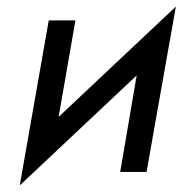

<svg xmlns="http://www.w3.org/2000/svg" viewBox="-20 -522 569 583"><path d="M209 -460 158 -167 514 -502 425 0H345L395 -293L40 41L128 -460Z"/></svg>

Font: Jost*
Style: Italic
Weight: 400
Italic angle: -10°
Version: Version 3.7